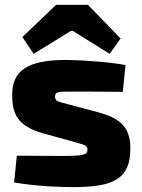

<svg xmlns="http://www.w3.org/2000/svg" viewBox="-20 -757 581 788"><path d="M341 -737H210L72 -605L118 -536L271 -630H279L430 -536L475 -599ZM252 -511C86 -511 30 -463 30 -367C30 -289 53 -239 156 -210L272 -178C322 -163 339 -163 339 -143C339 -120 321 -117 224 -117C155 -117 79 -118 49 -118L38 -8C141 9 237 11 280 11C447 11 515 -23 515 -148C515 -234 474 -271 387 -295L267 -327C220 -340 206 -340 206 -360C206 -382 218 -381 290 -381C351 -381 418 -381 484 -380L495 -490C433 -502 328 -510 252 -511Z"/></svg>

Font: Exo 2 Extra Bold
Style: Regular
Weight: 800
Designer: Natanael Gama
Version: Version 1.001;PS 001.001;hotconv 1.0.88;makeotf.lib2.5.64775